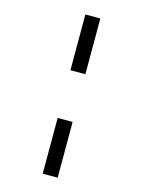

<svg xmlns="http://www.w3.org/2000/svg" viewBox="-144 -833 868 1165"><g transform="rotate(15 290.0 -250.0)"><path d="M243 -400V-750H337V-400ZM243 250V-100H337V250Z"/></g></svg>

Font: Sometype Mono SemiBold
Style: Regular
Weight: 600
Designer: Ryoichi Tsunekawa
Foundry: Dharma Type
Version: Version 1.001